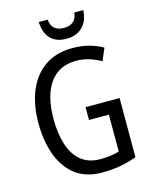

<svg xmlns="http://www.w3.org/2000/svg" viewBox="-134 -1004 869 1101"><g transform="rotate(-15 300.0 -454.0)"><path d="M338 -377H540V-26Q492 -8 441 1Q390 10 334 10Q239 10 177 -37Q115 -84 84 -167.5Q53 -251 53 -358Q53 -466 87 -548.5Q121 -631 188 -677.5Q255 -724 353 -724Q403 -724 447.5 -712.5Q492 -701 531 -679L500 -606Q466 -626 429 -637Q392 -648 353 -648Q252 -648 197.5 -572.5Q143 -497 143 -357Q143 -274 163.5 -208Q184 -142 228.5 -104.5Q273 -67 345 -67Q378 -67 405.5 -71Q433 -75 456 -82V-301H338ZM469 -918Q467 -856 431 -820Q395 -784 335 -784Q274 -784 241 -818.5Q208 -853 205 -918H258Q262 -880 282 -864Q302 -848 337 -848Q370 -848 391 -864Q412 -880 416 -918Z"/></g></svg>

Font: Noto Sans Thai Looped Condensed
Style: Regular
Weight: 400
Width: 3
Designer: Sasikarn Vongin, Ben Mitchell
Foundry: The Fontpad Ltd
Version: Version 1.001; ttfautohint (v1.8.4.7-5d5b)